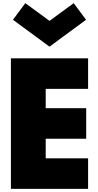

<svg xmlns="http://www.w3.org/2000/svg" viewBox="-20 -1194 620 1214"><path d="M49 -825H537V-632H269V-510H525V-317H269V-193H537V0H49ZM293 -899 62 -1069 140 -1174 293 -1062 446 -1174 524 -1069Z"/></svg>

Font: Spartan MB
Style: Regular
Weight: 900
Designer: Matt Bailey
Foundry: Matt Bailey
Version: Version 001.001